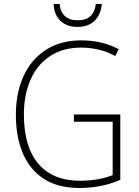

<svg xmlns="http://www.w3.org/2000/svg" viewBox="-20 -926 690 956"><path d="M348 -356H579V-31Q533 -10 480.5 0Q428 10 375 10Q270 10 200 -34.5Q130 -79 94.5 -161Q59 -243 59 -355Q59 -463 97 -546.5Q135 -630 208 -677.5Q281 -725 385 -725Q435 -725 481.5 -714.5Q528 -704 571 -681L554 -647Q511 -670 468.5 -679.5Q426 -689 384 -689Q293 -689 229 -646.5Q165 -604 132 -529Q99 -454 99 -356Q99 -195 171 -110.5Q243 -26 379 -26Q427 -26 467.5 -33.5Q508 -41 541 -54V-320H348ZM487 -906Q482 -853 451 -822.5Q420 -792 366 -792Q313 -792 281.5 -821.5Q250 -851 247 -906H277Q280 -868 302.5 -846.5Q325 -825 367 -825Q409 -825 431 -846.5Q453 -868 457 -906Z"/></svg>

Font: Noto Sans Sinhala SemiCondensed ExtraLight
Style: Regular
Weight: 200
Width: 4
Designer: Jelle Bosma - Monotype Design Team
Foundry: Monotype Imaging Inc.
Version: Version 2.006; ttfautohint (v1.8.4.7-5d5b)